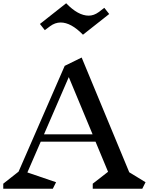

<svg xmlns="http://www.w3.org/2000/svg" viewBox="-23 -1158 913 1178"><path d="M850 0H546V-31L640 -104L563 -289H227L145 -100L321 -40L301 0H-3V-31L91 -105L374 -754L478 -805L770 -101L870 -40ZM399 -685 247 -334H545ZM521 -1062Q553 -1062 583 -1084L617 -1110L647 -1072L486 -945Q413 -1020 349 -1020Q315 -1020 284 -997L252 -973L222 -1011L383 -1138Q456 -1062 521 -1062Z"/></svg>

Font: Inknut Antiqua
Style: Regular
Weight: 400
Designer: Claus Eggers Sørensen
Foundry: Claus Eggers Sørensen
Version: Version 1.003; ttfautohint (v1.8.2) -l 8 -r 50 -G 200 -x 14 